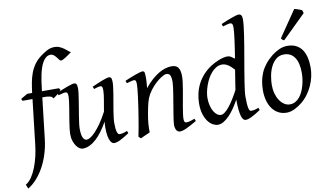

<svg xmlns="http://www.w3.org/2000/svg" viewBox="-140 -950 2393 1394"><g transform="rotate(-10 1056.0 -252.5)"><path d="M440.9 -685.1Q430.7 -677.7 418.9 -669.2Q407.2 -660.6 396 -653.6Q384.8 -646.5 375.2 -641.8Q365.7 -637.2 359.9 -637.2Q353.5 -637.2 347.2 -645.8Q340.8 -654.3 333 -664.6Q325.2 -674.8 314.9 -683.3Q304.7 -691.9 291 -691.9Q272.5 -691.9 258.3 -680.9Q244.1 -669.9 233.4 -651.6Q222.7 -633.3 214.8 -609.6Q207 -585.9 201.7 -560.5Q196.3 -535.2 192.9 -510.3Q189.5 -485.4 187 -464.8L184.1 -441.9H309.1L318.8 -428.2Q314 -421.4 305.7 -413.3Q297.4 -405.3 288.1 -397.9Q278.8 -390.6 270.3 -384.5Q261.7 -378.4 256.8 -376Q254.4 -382.8 249.3 -387Q244.1 -391.1 235.4 -393.6Q226.6 -396 213.4 -397Q200.2 -397.9 182.1 -397.9H179.2L144 -94.2Q137.7 -40.5 122.3 9.5Q106.9 59.6 83.7 102.8Q60.5 146 30.3 180.4Q0 214.8 -36.1 236.8L-48.8 206.1Q-24.4 192.4 -4.6 163.1Q15.1 133.8 30 95.7Q44.9 57.6 54.7 14.9Q64.5 -27.8 68.8 -67.9L106.9 -397.9H33.2L25.9 -413.1L75.2 -441.9H111.8Q116.7 -481 123.3 -517.1Q129.9 -553.2 141.8 -585.4Q153.8 -617.7 173.6 -645.8Q193.4 -673.8 224.1 -696.8Q237.3 -706.1 249.5 -714.4Q261.7 -722.7 274.4 -729Q287.1 -735.4 300.5 -738.8Q314 -742.2 329.1 -742.2Q350.6 -742.2 367.9 -734.1Q385.3 -726.1 398.9 -716.1Q412.6 -706.1 423.1 -696.8Q433.6 -687.5 440.9 -685.1Z M749 -33.2Q709.5 -6.8 681.9 6.6Q654.3 20 635.7 20Q626.5 20 617.4 11.5Q608.4 2.9 601.8 -16.6Q595.2 -36.1 592.5 -67.6Q589.8 -99.1 593.3 -145Q573.2 -108.9 551 -78.6Q528.8 -48.3 504.9 -26.4Q481 -4.4 455.6 7.8Q430.2 20 403.8 20Q394 20 381.6 12.5Q369.1 4.9 358.2 -10.3Q347.2 -25.4 339.6 -47.9Q332 -70.3 332 -100.1Q332 -114.7 334.7 -137.2Q337.4 -159.7 341.3 -185.5Q345.2 -211.4 350.1 -239.3Q355 -267.1 358.9 -292.5Q362.8 -317.9 365.5 -338.4Q368.2 -358.9 368.2 -371.1Q368.2 -382.3 366.7 -388.9Q365.2 -395.5 362.5 -398.7Q359.9 -401.9 356.2 -402.8Q352.5 -403.8 348.1 -403.8Q343.8 -403.8 335.4 -402.1Q327.1 -400.4 318.8 -397.9Q309.1 -395.5 297.9 -392.1L292 -410.2Q312.5 -419.4 333.3 -428Q354 -436.5 371.6 -442.9Q389.2 -449.2 402.6 -453.1Q416 -457 421.9 -457Q436 -457 440.9 -447.8Q445.8 -438.5 445.8 -416Q445.8 -401.9 442.9 -378.9Q439.9 -356 435.5 -328.6Q431.2 -301.3 426.3 -272Q421.4 -242.7 417 -215.3Q412.6 -188 409.7 -165Q406.7 -142.1 406.7 -127.9Q406.7 -81.1 416.7 -60.1Q426.8 -39.1 444.8 -39.1Q454.6 -39.1 470.7 -48.6Q486.8 -58.1 507.3 -79.3Q527.8 -100.6 552 -134.8Q576.2 -168.9 602.1 -218.3Q605.5 -239.3 609.1 -260.5Q612.8 -281.7 616.2 -301.5Q619.6 -321.3 621.8 -339.1Q624 -356.9 624 -371.1Q624 -382.3 622.8 -388.9Q621.6 -395.5 619.1 -398.7Q616.7 -401.9 613.5 -402.8Q610.4 -403.8 606 -403.8Q601.6 -403.8 594 -402.1Q586.4 -400.4 578.6 -397.9Q569.8 -395.5 560.1 -392.1L552.7 -410.2Q573.2 -419.4 593.3 -428Q613.3 -436.5 630.1 -442.9Q647 -449.2 659.7 -453.1Q672.4 -457 678.7 -457Q692.4 -457 696.8 -447.8Q701.2 -438.5 701.2 -416Q701.2 -401.9 698.2 -379.2Q695.3 -356.4 690.9 -329.3Q686.5 -302.2 681.2 -272.7Q675.8 -243.2 671.4 -215.6Q667 -188 664.1 -164.1Q661.1 -140.1 661.1 -124Q661.1 -79.6 667.5 -58.3Q673.8 -37.1 686 -37.1Q698.7 -37.1 711.7 -40.3Q724.6 -43.5 742.2 -50.8Z M1247.1 -35.2Q1202.6 -8.8 1171.6 5.6Q1140.6 20 1122.1 20Q1105 20 1095.5 4.6Q1085.9 -10.7 1085.9 -37.1Q1085.9 -45.9 1089.1 -68.6Q1092.3 -91.3 1097.2 -121.6Q1102.1 -151.9 1107.9 -186Q1113.8 -220.2 1118.7 -251Q1123.5 -281.7 1126.7 -306.2Q1129.9 -330.6 1129.9 -341.8Q1129.9 -378.9 1122.1 -393.6Q1114.3 -408.2 1092.8 -408.2Q1086.4 -408.2 1070.6 -400.4Q1054.7 -392.6 1034.7 -377Q1014.6 -361.3 992.9 -337.9Q971.2 -314.5 953.1 -283.2Q939.5 -259.8 930.9 -227.1Q922.4 -194.3 914.1 -147Q906.2 -103.5 904.1 -72.3Q901.9 -41 902.8 -12.2Q896.5 -8.8 887 -4.6Q877.4 -0.5 867.4 3.9Q857.4 8.3 848.1 12.5Q838.9 16.6 833 20L816.9 4.9Q823.7 -27.3 830.3 -64.9Q836.9 -102.5 843 -140.4Q849.1 -178.2 854.5 -215.1Q859.9 -252 863.8 -283Q867.7 -314 869.9 -337.4Q872.1 -360.8 872.1 -372.1Q872.1 -383.3 870.8 -389.9Q869.6 -396.5 867.4 -399.7Q865.2 -402.8 861.8 -403.8Q858.4 -404.8 854 -404.8Q849.6 -404.8 841.1 -402.8Q832.5 -400.9 823.7 -398.4Q813.5 -395.5 801.8 -392.1L794.9 -411.1Q815.4 -419.9 836.2 -428.2Q856.9 -436.5 875 -442.9Q893.1 -449.2 906.5 -453.1Q919.9 -457 925.8 -457Q932.6 -457 936.5 -454.8Q940.4 -452.6 942.1 -446.8Q943.8 -440.9 944.3 -430.2Q944.8 -419.4 944.8 -401.9Q944.8 -396.5 944.3 -387.2Q943.8 -377.9 943.1 -367.4Q942.4 -356.9 941.4 -346.9Q940.4 -336.9 939.9 -331.1Q966.3 -364.3 993.2 -388.2Q1020 -412.1 1045.9 -427.5Q1071.8 -442.9 1095.9 -450Q1120.1 -457 1142.1 -457Q1157.2 -457 1169.2 -452.6Q1181.2 -448.2 1189 -438.2Q1196.8 -428.2 1200.9 -411.9Q1205.1 -395.5 1205.1 -372.1Q1205.1 -355 1201.9 -329.6Q1198.7 -304.2 1193.8 -274.7Q1189 -245.1 1183.1 -213.9Q1177.2 -182.6 1172.4 -154.3Q1167.5 -126 1164.3 -102.8Q1161.1 -79.6 1161.1 -65.9Q1161.1 -49.3 1165.5 -43.2Q1169.9 -37.1 1178.7 -37.1Q1189.9 -37.1 1204.6 -41Q1219.2 -44.9 1239.7 -53.2Z M1569.3 -207Q1573.7 -236.3 1579.6 -273.7Q1585.4 -311 1592.3 -352.5Q1584 -361.3 1574.5 -370.8Q1564.9 -380.4 1554 -388.2Q1543 -396 1530.8 -400.9Q1518.6 -405.8 1504.9 -405.8Q1482.4 -405.8 1463.1 -394.8Q1443.8 -383.8 1427.5 -365.7Q1411.1 -347.7 1398.4 -324.5Q1385.7 -301.3 1377 -276.6Q1368.2 -252 1363.5 -228Q1358.9 -204.1 1358.9 -185.1Q1358.9 -153.3 1365.5 -127.9Q1372.1 -102.5 1382.8 -84.5Q1393.6 -66.4 1407.2 -56.6Q1420.9 -46.9 1435.1 -46.9Q1448.2 -46.9 1464.4 -59.1Q1480.5 -71.3 1497.8 -93Q1515.1 -114.7 1533.4 -144Q1551.8 -173.3 1569.3 -207ZM1717.3 -33.2Q1675.8 -5.4 1649.2 7.3Q1622.6 20 1606 20Q1596.7 20 1588.9 12.5Q1581.1 4.9 1575.4 -13.4Q1569.8 -31.7 1566.4 -62Q1563 -92.3 1563 -137.2Q1546.4 -106.4 1527.1 -78.1Q1507.8 -49.8 1486.8 -27.8Q1465.8 -5.9 1443.8 7.1Q1421.9 20 1400.9 20Q1384.3 20 1365.2 10Q1346.2 0 1329.8 -21.2Q1313.5 -42.5 1302.7 -75.4Q1292 -108.4 1292 -153.8Q1292 -192.4 1300.3 -228.8Q1308.6 -265.1 1325.4 -298.1Q1342.3 -331.1 1367.9 -359.6Q1393.6 -388.2 1428.2 -411.1Q1441.9 -419.9 1457.8 -428Q1473.6 -436 1490.2 -442.6Q1506.8 -449.2 1523.4 -453.1Q1540 -457 1555.2 -457Q1567.4 -457 1580.1 -449.2Q1592.8 -441.4 1605.5 -431.2Q1611.3 -466.8 1616.5 -501Q1621.6 -535.2 1625.5 -564.7Q1629.4 -594.2 1631.8 -618.2Q1634.3 -642.1 1634.3 -657.2Q1634.3 -668.5 1632.6 -675Q1630.9 -681.6 1627.7 -684.8Q1624.5 -688 1620.6 -689Q1616.7 -689.9 1612.3 -689.9Q1607.9 -689.9 1599.4 -687.7Q1590.8 -685.5 1582 -683.1Q1571.8 -680.2 1560.1 -676.8L1554.2 -695.8Q1574.7 -705.1 1595.5 -713.4Q1616.2 -721.7 1634 -728Q1651.9 -734.4 1665.5 -738.3Q1679.2 -742.2 1685.1 -742.2Q1698.7 -742.2 1705.3 -733.4Q1711.9 -724.6 1711.9 -702.1Q1711.9 -683.1 1708.5 -652.8Q1705.1 -622.6 1699.5 -585Q1693.8 -547.4 1686.8 -504.9Q1679.7 -462.4 1672.1 -419.2Q1664.6 -376 1657.5 -334Q1650.4 -292 1644.8 -255.9Q1639.2 -219.7 1635.7 -191.2Q1632.3 -162.6 1632.3 -146Q1632.3 -89.4 1637.7 -63.7Q1643.1 -38.1 1654.3 -38.1Q1667 -38.1 1680.4 -40.8Q1693.8 -43.5 1710.9 -50.8Z M2065.4 -246.1Q2065.4 -320.8 2038.1 -360.4Q2010.7 -399.9 1960.4 -399.9Q1925.3 -399.9 1901.4 -379.6Q1877.4 -359.4 1862.8 -328.6Q1848.1 -297.9 1841.8 -262Q1835.4 -226.1 1835.4 -194.8Q1835.4 -162.1 1843.5 -133.1Q1851.6 -104 1866 -82.3Q1880.4 -60.5 1899.7 -47.9Q1918.9 -35.2 1941.4 -35.2Q1963.9 -35.2 1981.7 -45.2Q1999.5 -55.2 2013.4 -72Q2027.3 -88.9 2037.1 -110.6Q2046.9 -132.3 2053.2 -155.8Q2059.6 -179.2 2062.5 -202.6Q2065.4 -226.1 2065.4 -246.1ZM2135.3 -272.9Q2135.3 -240.2 2127.9 -206.8Q2120.6 -173.3 2106.4 -141.8Q2092.3 -110.4 2071.5 -81.8Q2050.8 -53.2 2023.4 -30.8Q2010.7 -20.5 1996.6 -11.2Q1982.4 -2 1967.8 5.1Q1953.1 12.2 1938 16.1Q1922.9 20 1908.2 20Q1874 20 1847.4 5.6Q1820.8 -8.8 1802.5 -33.9Q1784.2 -59.1 1774.7 -93.5Q1765.1 -127.9 1765.1 -168Q1765.1 -203.1 1771 -235.6Q1776.9 -268.1 1790 -298.3Q1803.2 -328.6 1825.2 -356.4Q1847.2 -384.3 1879.4 -410.2Q1904.3 -429.7 1934.1 -443.4Q1963.9 -457 1994.1 -457Q2032.2 -457 2059.1 -443.4Q2085.9 -429.7 2102.8 -405.3Q2119.6 -380.9 2127.4 -347.2Q2135.3 -313.5 2135.3 -272.9ZM2154.3 -670.9 1981 -501Q1973.1 -502.9 1969.5 -506.3Q1965.8 -509.8 1959 -518.1L2091.8 -712.4Q2096.7 -710.9 2104.2 -708.7Q2111.8 -706.5 2120.1 -703.9Q2128.4 -701.2 2135.7 -698.2Q2143.1 -695.3 2147 -692.9Z"/></g></svg>

Font: Gentium Plus Eur
Style: Italic
Weight: 400
Italic angle: -8°
Designer: J. Victor Gaultney, Annie Olsen, Iska Routamaa, Becca Hirsbrunner
Foundry: SIL International
Version: Version 5.000